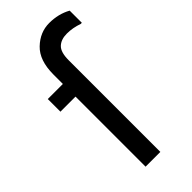

<svg xmlns="http://www.w3.org/2000/svg" viewBox="-237 -789 837 837"><g transform="rotate(-45 182.0 -370.0)"><path d="M357 -640Q320 -653 284.5 -653Q249 -653 228.5 -634Q208 -615 208 -565V0H117V-432H24V-510H117V-568Q117 -655 161.5 -697.5Q206 -740 262.5 -740Q319 -740 364 -715V-640Z"/></g></svg>

Font: Varela
Style: Regular
Weight: 400
Designer: Joe Prince
Foundry: Joe Prince
Version: Version 1.000